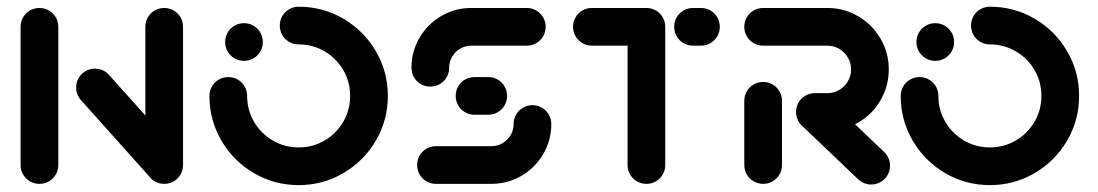

<svg xmlns="http://www.w3.org/2000/svg" viewBox="-20 -542 3238 566"><path d="M96.3 0Q81.1 0 68.3 -7.4Q55.6 -14.8 48.1 -27.6Q40.7 -40.4 40.7 -55.6V-463Q40.7 -478.1 48.1 -490.9Q55.6 -503.7 68.3 -511.1Q81.1 -518.5 96.3 -518.5Q111.5 -518.5 124.3 -511.1Q137 -503.7 144.4 -490.9Q151.9 -478.1 151.9 -463V-55.6Q151.9 -40.4 144.4 -27.6Q137 -14.8 124.3 -7.4Q111.5 0 96.3 0ZM204.4 -284.1Q204.4 -299.3 211.9 -312Q219.3 -324.8 232 -332.2Q244.8 -339.6 260 -339.6Q272.2 -339.6 283 -334.8Q293.7 -330 301.5 -321.1L510 -88.1L427 -14.1L218.5 -247Q204.4 -263 204.4 -284.1ZM464.1 0Q448.9 0 436.1 -7.4Q423.3 -14.8 415.9 -27.6Q408.5 -40.4 408.5 -55.6V-463Q408.5 -478.1 415.9 -490.9Q423.3 -503.7 436.1 -511.1Q448.9 -518.5 464.1 -518.5Q479.3 -518.5 492 -511.1Q504.8 -503.7 512.2 -490.9Q519.6 -478.1 519.6 -463V-55.6Q519.6 -40.4 512.2 -27.6Q504.8 -14.8 492 -7.4Q479.3 0 464.1 0Z M643.7 -418.1Q643.7 -433.3 651.1 -446.1Q658.5 -458.9 671.3 -466.3Q684.1 -473.7 699.3 -473.7Q714.4 -473.7 727.2 -466.3Q740 -458.9 747.4 -446.1Q754.8 -433.3 754.8 -418.1Q754.8 -403 747.4 -390.2Q740 -377.4 727.2 -370Q714.4 -362.6 699.3 -362.6Q684.1 -362.6 671.3 -370Q658.5 -377.4 651.1 -390.2Q643.7 -403 643.7 -418.1ZM804.8 -466.7Q804.8 -481.9 812.2 -494.6Q819.6 -507.4 832.4 -514.8Q845.2 -522.2 860.4 -522.2Q931.9 -522.2 992.2 -486.9Q1052.6 -451.5 1088 -391.1Q1123.3 -330.7 1123.3 -259.3Q1123.3 -187.8 1088 -127.4Q1052.6 -67 992.2 -31.7Q931.9 3.7 860.4 3.7Q788.9 3.7 728.5 -31.7Q668.1 -67 632.8 -127.4Q597.4 -187.8 597.4 -259.3Q597.4 -274.4 604.8 -287.2Q612.2 -300 625 -307.4Q637.8 -314.8 653 -314.8Q668.1 -314.8 680.9 -307.4Q693.7 -300 701.1 -287.2Q708.5 -274.4 708.5 -259.3Q708.5 -217.8 728.9 -183Q749.3 -148.1 784.1 -127.8Q818.9 -107.4 860.4 -107.4Q901.9 -107.4 936.7 -127.8Q971.5 -148.1 991.9 -183Q1012.2 -217.8 1012.2 -259.3Q1012.2 -300.7 991.9 -335.6Q971.5 -370.4 936.7 -390.7Q901.9 -411.1 860.4 -411.1Q845.2 -411.1 832.4 -418.5Q819.6 -425.9 812.2 -438.7Q804.8 -451.5 804.8 -466.7Z M1549.6 -231.9Q1564.8 -231.9 1577.6 -224.4Q1590.4 -217 1597.8 -204.3Q1605.2 -191.5 1605.2 -176.3Q1605.2 -128.5 1581.5 -88Q1557.8 -47.4 1517.2 -23.7Q1476.7 0 1428.5 0H1265.2Q1250 0 1237.2 -7.4Q1224.4 -14.8 1217 -27.6Q1209.6 -40.4 1209.6 -55.6Q1209.6 -70.7 1217 -83.5Q1224.4 -96.3 1237.2 -103.7Q1250 -111.1 1265.2 -111.1H1428.5Q1446.3 -111.1 1461.3 -119.8Q1476.3 -128.5 1485.2 -143.5Q1494.1 -158.5 1494.1 -176.3Q1494.1 -191.5 1501.5 -204.3Q1508.9 -217 1521.7 -224.4Q1534.4 -231.9 1549.6 -231.9ZM1474.8 -259.3Q1474.8 -244.1 1467.4 -231.3Q1460 -218.5 1447.2 -211.1Q1434.4 -203.7 1419.3 -203.7H1378.9Q1363.7 -203.7 1350.9 -211.1Q1338.1 -218.5 1330.7 -231.3Q1323.3 -244.1 1323.3 -259.3Q1323.3 -274.4 1330.7 -287.2Q1338.1 -300 1350.9 -307.4Q1363.7 -314.8 1378.9 -314.8H1419.3Q1434.4 -314.8 1447.2 -307.4Q1460 -300 1467.4 -287.2Q1474.8 -274.4 1474.8 -259.3ZM1248.5 -286.7Q1233.3 -286.7 1220.6 -294.1Q1207.8 -301.5 1200.4 -314.3Q1193 -327 1193 -342.2Q1193 -390 1216.7 -430.6Q1240.4 -471.1 1280.9 -494.8Q1321.5 -518.5 1369.6 -518.5H1533Q1548.1 -518.5 1560.9 -511.1Q1573.7 -503.7 1581.1 -490.9Q1588.5 -478.1 1588.5 -463Q1588.5 -447.8 1581.1 -435Q1573.7 -422.2 1560.9 -414.8Q1548.1 -407.4 1533 -407.4H1369.6Q1351.9 -407.4 1336.9 -398.7Q1321.9 -390 1313 -375Q1304.1 -360 1304.1 -342.2Q1304.1 -327 1296.7 -314.3Q1289.3 -301.5 1276.5 -294.1Q1263.7 -286.7 1248.5 -286.7Z M1941.1 -461.5V-55.6Q1941.1 -40.4 1933.7 -27.6Q1926.3 -14.8 1913.5 -7.4Q1900.7 0 1885.6 0Q1870.4 0 1857.6 -7.4Q1844.8 -14.8 1837.4 -27.6Q1830 -40.4 1830 -55.6V-461.5ZM1669.3 -463Q1669.3 -478.1 1676.7 -490.9Q1684.1 -503.7 1696.9 -511.1Q1709.6 -518.5 1724.8 -518.5H1885.6Q1900.7 -518.5 1913.5 -511.1Q1926.3 -503.7 1933.7 -490.9Q1941.1 -478.1 1941.1 -463Q1941.1 -447.8 1933.7 -435Q1926.3 -422.2 1913.5 -414.8Q1900.7 -407.4 1885.6 -407.4H1724.8Q1709.6 -407.4 1696.9 -414.8Q1684.1 -422.2 1676.7 -435Q1669.3 -447.8 1669.3 -463ZM1967.4 -463Q1967.4 -478.1 1974.8 -490.9Q1982.2 -503.7 1995 -511.1Q2007.8 -518.5 2023 -518.5H2046.3Q2061.5 -518.5 2074.3 -511.1Q2087 -503.7 2094.4 -490.9Q2101.9 -478.1 2101.9 -463Q2101.9 -447.8 2094.4 -435Q2087 -422.2 2074.3 -414.8Q2061.5 -407.4 2046.3 -407.4H2023Q2007.8 -407.4 1995 -414.8Q1982.2 -422.2 1974.8 -435Q1967.4 -447.8 1967.4 -463Z M2229.6 0Q2214.4 0 2201.7 -7.4Q2188.9 -14.8 2181.5 -27.6Q2174.1 -40.4 2174.1 -55.6V-244.8Q2174.1 -260 2181.5 -272.8Q2188.9 -285.6 2201.7 -293Q2214.4 -300.4 2229.6 -300.4Q2244.8 -300.4 2257.6 -293Q2270.4 -285.6 2277.8 -272.8Q2285.2 -260 2285.2 -244.8V-55.6Q2285.2 -40.4 2277.8 -27.6Q2270.4 -14.8 2257.6 -7.4Q2244.8 0 2229.6 0ZM2603.7 -53.7Q2603.7 -38.5 2596.3 -25.7Q2588.9 -13 2576.1 -5.6Q2563.3 1.9 2548.1 1.9Q2537 1.9 2527.2 -2.2Q2517.4 -6.3 2509.6 -13.7L2344.1 -171.5Q2335.9 -179.6 2331.3 -189.8Q2326.7 -200 2326.7 -211.9Q2326.7 -227 2334.1 -239.8Q2341.5 -252.6 2354.3 -260Q2367 -267.4 2382.2 -267.4Q2393 -267.4 2403 -263.3Q2413 -259.3 2420.4 -252.2L2586.7 -93.7Q2594.8 -85.9 2599.3 -75.6Q2603.7 -65.2 2603.7 -53.7ZM2326.7 -211.9Q2326.7 -227 2334.1 -239.8Q2341.5 -252.6 2354.3 -260Q2367 -267.4 2382.2 -267.4H2418.9Q2438.1 -267.4 2454.1 -276.9Q2470 -286.3 2479.4 -302.2Q2488.9 -318.1 2488.9 -337.4Q2488.9 -356.3 2479.4 -372.4Q2470 -388.5 2454.1 -398Q2438.1 -407.4 2418.9 -407.4H2229.6Q2214.4 -407.4 2201.7 -414.8Q2188.9 -422.2 2181.5 -435Q2174.1 -447.8 2174.1 -463Q2174.1 -478.1 2181.5 -490.9Q2188.9 -503.7 2201.7 -511.1Q2214.4 -518.5 2229.6 -518.5H2418.9Q2468.1 -518.5 2509.8 -494.1Q2551.5 -469.6 2575.7 -428.1Q2600 -386.7 2600 -337.4Q2600 -288.1 2575.7 -246.5Q2551.5 -204.8 2509.8 -180.6Q2468.1 -156.3 2418.9 -156.3H2382.2Q2367 -156.3 2354.3 -163.7Q2341.5 -171.1 2334.1 -183.9Q2326.7 -196.7 2326.7 -211.9Z M2681.5 -418.1Q2681.5 -433.3 2688.9 -446.1Q2696.3 -458.9 2709.1 -466.3Q2721.9 -473.7 2737 -473.7Q2752.2 -473.7 2765 -466.3Q2777.8 -458.9 2785.2 -446.1Q2792.6 -433.3 2792.6 -418.1Q2792.6 -403 2785.2 -390.2Q2777.8 -377.4 2765 -370Q2752.2 -362.6 2737 -362.6Q2721.9 -362.6 2709.1 -370Q2696.3 -377.4 2688.9 -390.2Q2681.5 -403 2681.5 -418.1ZM2842.6 -466.7Q2842.6 -481.9 2850 -494.6Q2857.4 -507.4 2870.2 -514.8Q2883 -522.2 2898.1 -522.2Q2969.6 -522.2 3030 -486.9Q3090.4 -451.5 3125.7 -391.1Q3161.1 -330.7 3161.1 -259.3Q3161.1 -187.8 3125.7 -127.4Q3090.4 -67 3030 -31.7Q2969.6 3.7 2898.1 3.7Q2826.7 3.7 2766.3 -31.7Q2705.9 -67 2670.6 -127.4Q2635.2 -187.8 2635.2 -259.3Q2635.2 -274.4 2642.6 -287.2Q2650 -300 2662.8 -307.4Q2675.6 -314.8 2690.7 -314.8Q2705.9 -314.8 2718.7 -307.4Q2731.5 -300 2738.9 -287.2Q2746.3 -274.4 2746.3 -259.3Q2746.3 -217.8 2766.7 -183Q2787 -148.1 2821.9 -127.8Q2856.7 -107.4 2898.1 -107.4Q2939.6 -107.4 2974.4 -127.8Q3009.3 -148.1 3029.6 -183Q3050 -217.8 3050 -259.3Q3050 -300.7 3029.6 -335.6Q3009.3 -370.4 2974.4 -390.7Q2939.6 -411.1 2898.1 -411.1Q2883 -411.1 2870.2 -418.5Q2857.4 -425.9 2850 -438.7Q2842.6 -451.5 2842.6 -466.7Z"/></svg>

Font: 26F Galaxy Hebrew Black
Style: Regular
Weight: 900
Designer: C₂₉H₂₅N₃O₅
Version: Version 1.000